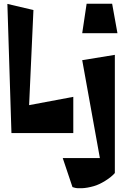

<svg xmlns="http://www.w3.org/2000/svg" viewBox="-20 -716 676 1040"><path d="M425.3 -536.1 449.2 -695.8H587.4L616.2 -536.1ZM425.3 -390.1 602.1 -418.9V221.2Q583 243.2 549.3 263.9Q515.6 284.7 487.3 292.5Q453.1 302.2 424.6 303.5Q396 304.7 384.3 300.8L372.6 297.4L319.8 140.1H521ZM20 -694.8 161.1 -661.6 137.7 -146.5 377 -191.4V4.9H42Z"/></svg>

Font: Some Time Later
Style: Regular
Weight: 400
Version: Version 003.300